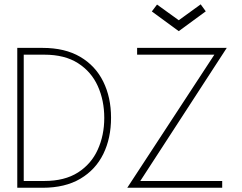

<svg xmlns="http://www.w3.org/2000/svg" viewBox="-20 -886 1142 906"><path d="M61.5 -660H181Q286.5 -660 358.5 -617.8Q430.5 -575.5 467.2 -501Q504 -426.5 504 -330.5Q504 -234 467.5 -159.5Q431 -85 359 -42.5Q287 0 181 0H61.5ZM92 -628V-32H189Q285 -32 347.8 -72Q410.5 -112 441.2 -179.8Q472 -247.5 472 -329.5Q472 -412 441.5 -479.8Q411 -547.5 348.2 -587.8Q285.5 -628 189 -628ZM627 -660H1050L642 -32H1028.5V0H580.5L991.5 -628H627ZM696.5 -832 721 -864.5 823.5 -790.5 927 -865.5 951 -832.5 823.5 -739Z"/></svg>

Font: League Spartan Extralight
Style: Regular
Weight: 200
Foundry: The League of Moveable Type
Version: Version 2.300; ttfautohint (v1.8.3)